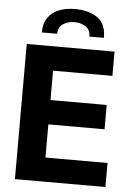

<svg xmlns="http://www.w3.org/2000/svg" viewBox="-61 -980 722 1026"><g transform="rotate(5 300.0 -467.0)"><path d="M58.5 -725H529.5V-595H211V-437.5H512.5V-307H211V-129H544V0H58.5ZM466.5 -793.5H388.5Q388.5 -830 362.8 -846.8Q337 -863.5 300.5 -863.5Q267 -863.5 241.5 -846.2Q216 -829 216 -793.5H133.5Q133.5 -843.5 156.5 -874.8Q179.5 -906 216.8 -919.8Q254 -933.5 298.5 -933.5Q373 -933.5 419.8 -901.5Q466.5 -869.5 466.5 -793.5Z"/></g></svg>

Font: JuliaMono ExtraBold
Style: Regular
Weight: 800
Monospace: yes
Designer: cormullion
Foundry: corm
Version: Version 0.055; ttfautohint (v1.8.4)